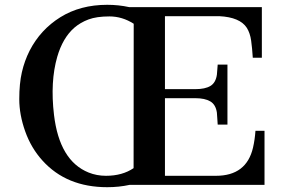

<svg xmlns="http://www.w3.org/2000/svg" viewBox="-20 -777 1207 807"><path d="M104.5 -564Q149.9 -652.3 233.6 -704.6Q317.4 -756.8 430.7 -756.8Q478.5 -756.8 522.9 -747.1H1080.6V-534.2H1042.5Q1040 -574.7 1035.6 -606.2Q1031.2 -637.7 1017.6 -659.7Q988.8 -704.6 901.9 -709H673.3V-402.3H800.8Q842.3 -402.3 864.5 -415.8Q886.7 -429.2 891.6 -462.9Q892.6 -472.7 893.3 -483.6Q894 -494.6 895 -505.4H936V-253.4H895Q894 -264.6 893.3 -279.3Q892.6 -293.9 891.6 -303.7Q886.7 -337.4 864 -350.8Q841.3 -364.3 800.8 -364.3H673.3V-38.1H887.7Q1016.1 -38.1 1043.5 -156.7Q1051.3 -190.9 1053.7 -227.1H1091.8V0H524.9Q480 9.8 430.7 9.8Q259.3 9.8 158.2 -102.5Q110.8 -154.8 85.9 -224.9Q61 -294.9 61 -360.4Q61 -425.8 72 -473.6Q83 -521.5 104.5 -564ZM542 -677.2Q493.7 -708 439.9 -708Q386.2 -708 352.1 -695.3Q317.9 -682.6 292 -660.2Q243.7 -617.7 220.7 -538.6Q190.4 -433.6 207 -293.9Q230 -101.1 352.5 -51.8Q386.7 -38.1 425.3 -38.1Q494.1 -38.1 541.5 -70.3Z"/></svg>

Font: Cantata One
Style: Regular
Weight: 400
Designer: Joana Maria Correia da Silva
Foundry: Joana Maria Correia da Silva
Version: Version 1.002